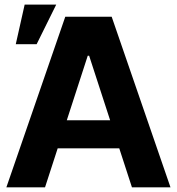

<svg xmlns="http://www.w3.org/2000/svg" viewBox="-20 -799 754 819"><path d="M172.1 0H7.2L258.4 -727.5H456.4L707.2 0H542.8L360.2 -561.3H354.3ZM162.3 -285.9H551.4V-166.2H162.3ZM47.3 -610.5 85.2 -779.5H219.9L136.3 -610.5Z"/></svg>

Font: Inter Tight
Style: Regular
Weight: 400
Designer: Rasmus Andersson
Foundry: rsms
Version: Version 3.002